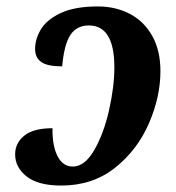

<svg xmlns="http://www.w3.org/2000/svg" viewBox="-20 -566 547 596"><path d="M27 -87Q27 -122 55.5 -145Q84 -168 143 -168Q142 -114 158.5 -81.5Q175 -49 206 -49Q243 -49 272.5 -100Q302 -151 318.5 -224Q335 -297 335 -357Q335 -487 256 -487Q218 -487 198.5 -457.5Q179 -428 173 -360Q127 -360 108 -373.5Q89 -387 89 -414Q89 -445 107 -475Q125 -505 168.5 -525.5Q212 -546 284 -546Q338 -546 382 -523.5Q426 -501 452 -455.5Q478 -410 478 -345Q478 -266 442.5 -183.5Q407 -101 337.5 -45.5Q268 10 170 10Q99 10 63 -18Q27 -46 27 -87Z"/></svg>

Font: Noto Serif Narrow
Style: Bold Italic
Weight: 700
Width: 4
Italic angle: -12°
Designer: Monotype Design Team
Foundry: Monotype Imaging Inc.
Version: Version 1.001